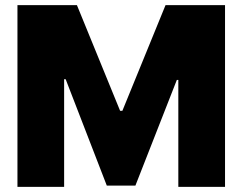

<svg xmlns="http://www.w3.org/2000/svg" viewBox="-20 -727 943 747"><path d="M47.9 -707V0H229.5V-418.9H235.4L395.5 -4.9H506.8L668 -416H673.8V0H855.5V-707H624L456.1 -295.9H447.3L279.3 -707Z"/></svg>

Font: Pretendard Black
Style: Regular
Weight: 900
Designer: Base glyphs from Inter by Rasmus Andersson; Hangeul glyphs from Noto Sans CJK(Source Han Sans) by Jang Soo-young and Kan
Foundry: Kil Hyung-jin
Version: Version 1.309;Glyphs 3.2 (3225)